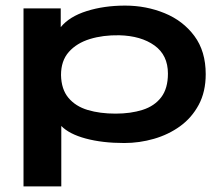

<svg xmlns="http://www.w3.org/2000/svg" viewBox="-20 -499 790 686"><path d="M64 167V-469H197V-402Q228 -440 290 -459.5Q352 -479 427 -479Q502 -479 568 -452Q634 -425 674.5 -370.5Q715 -316 715 -234Q715 -171 690 -124.5Q665 -78 623.5 -48Q582 -18 530 -3Q478 12 424 12Q346 12 286.5 -4Q227 -20 199 -49V167ZM393 -93Q447 -93 489.5 -106.5Q532 -120 556 -151.5Q580 -183 580 -236Q580 -302 532 -336.5Q484 -371 406 -373Q348 -374 301 -359.5Q254 -345 226 -313.5Q198 -282 198 -231Q199 -180 224.5 -149.5Q250 -119 293.5 -106Q337 -93 393 -93Z"/></svg>

Font: Inconsolata ExtraExpanded ExtraBold
Style: Regular
Weight: 800
Width: 8
Monospace: yes
Designer: Raph Levien, Cyreal, Brenton Simpson
Foundry: Raph Levien, Cyreal, Google
Version: Version 3.001; ttfautohint (v1.8.2.53-6de2)